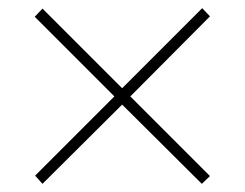

<svg xmlns="http://www.w3.org/2000/svg" viewBox="-20 -593 599 470"><path d="M84 -143 279 -337 474 -143 494 -162 299 -357 494 -553 475 -573 279 -377 84 -572 65 -552 260 -357 66 -163Z"/></svg>

Font: Noto Serif Malayalam Thin
Style: Regular
Weight: 100
Designer: Indian type Foundry, Jelle Bosma, Monotype Design Team
Foundry: Monotype Imaging Inc.
Version: Version 2.104